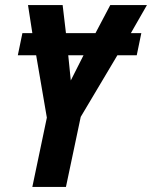

<svg xmlns="http://www.w3.org/2000/svg" viewBox="-20 -734 597 754"><path d="M107 0 164 -272 122 -517H50L68 -604H107L90 -714H226L239 -604H355L413 -714H557L494 -604H535L517 -517H441L297 -275L239 0ZM258 -418 308 -517H248Z"/></svg>

Font: Noto Sans Condensed
Style: Bold Italic
Weight: 700
Width: 3
Italic angle: -12°
Designer: Monotype Design Team
Foundry: Monotype Imaging Inc.
Version: Version 2.013; ttfautohint (v1.8.4.7-5d5b)